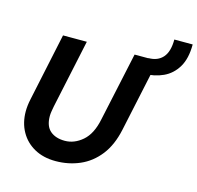

<svg xmlns="http://www.w3.org/2000/svg" viewBox="-118 -955 1120 1091"><g transform="rotate(15 441.5 -410.0)"><path d="M65 -219Q65 -235 67 -253Q69 -271 74 -294L158 -690H298L212 -287Q209 -271 206.5 -256Q204 -241 204 -228Q204 -169 236 -141.5Q268 -114 322 -114Q378 -114 426 -155.5Q474 -197 492 -286L579 -690H715L623 -260Q603 -166 556 -106Q509 -46 443 -17.5Q377 11 301 11Q229 11 176 -18.5Q123 -48 94 -100Q65 -152 65 -219ZM660 -691Q715 -691 745 -725.5Q775 -760 775 -831H883Q883 -748 852.5 -697Q822 -646 771 -622.5Q720 -599 660 -599Z"/></g></svg>

Font: Radio Canada SemiBold
Style: Italic
Weight: 600
Italic angle: -12°
Designer: Charles Daoud, Etienne Aubert Bonn, Alexandre Saumier Demers, Jacques Le Bailly
Foundry: Radio-Canada
Version: Version 2.104; ttfautohint (v1.8.4.7-5d5b);gftools[0.9.28.de